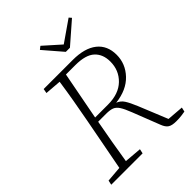

<svg xmlns="http://www.w3.org/2000/svg" viewBox="-244 -990 1121 1121"><g transform="rotate(-45 316.0 -429.5)"><path d="M358 -642H281L224 -344H330Q419 -344 468.5 -392Q518 -440 518 -512Q518 -573 480.5 -607.5Q443 -642 358 -642ZM124 -646 129 -674H369Q467 -674 519.5 -632.5Q572 -591 572 -514Q572 -440 519.5 -384.5Q467 -329 372 -318Q398 -308 413.5 -284Q429 -260 448 -214L521 -35L623 -27L617 0Q605 2 587.5 4.5Q570 7 544 7Q509 7 492 -4Q475 -15 464 -44L398 -213Q381 -257 367 -278.5Q353 -300 334.5 -307Q316 -314 284 -314H219Q206 -245 194 -175.5Q182 -106 171 -37L278 -28L272 0H13L19 -28L116 -36L178 -362Q191 -431 203 -500Q215 -569 225 -638ZM294 -866 396 -775 527 -866 540 -851 408 -736H374L275 -851Z"/></g></svg>

Font: Source Serif Pro Light
Style: Italic
Weight: 300
Italic angle: -12°
Designer: Frank Grießhammer
Foundry: Adobe Systems Incorporated
Version: Version 3.001;hotconv 1.0.111;makeotfexe 2.5.65597